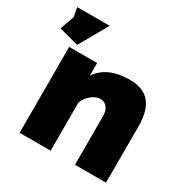

<svg xmlns="http://www.w3.org/2000/svg" viewBox="-206 -874 993 1018"><g transform="rotate(30 290.0 -365.0)"><path d="M577 -346V0H387V-296Q387 -333 370.5 -351.5Q354 -370 329 -370Q304 -370 277 -348.5Q250 -327 238 -295V0H48V-526H219V-448Q276 -536 417 -536Q577 -536 577 -346ZM178 -730 79 -556 -41 -588 -10 -675 -21 -730Z"/></g></svg>

Font: Raleway
Style: Heavy
Weight: 900
Designer: Matt McInerney, Pablo Impallari, Rodrigo Fuenzalida
Foundry: Matt McInerney, Pablo Impallari, Rodrigo Fuenzalida
Version: Version 2.001